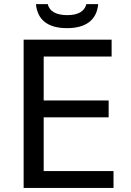

<svg xmlns="http://www.w3.org/2000/svg" viewBox="-20 -924 642 944"><path d="M309.6 -785.6C403.3 -785.6 455.6 -826.2 462.9 -903.8H404.8C395 -867.2 363.3 -849.6 310.5 -849.6C255.9 -849.6 222.7 -868.7 214.8 -903.8H156.7C164.1 -825.7 215.8 -785.6 309.6 -785.6ZM96.2 0H538.1V-83H194.8V-347.2H514.2V-430.2H194.8V-646H528.8V-729H96.2Z"/></svg>

Font: Hack
Style: Regular
Weight: 400
Monospace: yes
Designer: Christopher Simpkins
Foundry: Christopher Simpkins
Version: Version 2.010